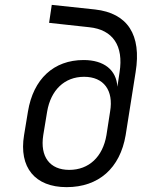

<svg xmlns="http://www.w3.org/2000/svg" viewBox="-20 -760 640 790"><path d="M254 10C386 10 474 -68 497 -204L538 -463C563 -617 505 -706 371 -721L193 -740L182 -666L347 -648C445 -638 489 -571 472 -463L463 -403C459 -472 408 -513 324 -513C201 -513 117 -435 95 -301L79 -204C57 -71 124 10 254 10ZM265 -61C185 -61 144 -115 158 -204L174 -301C189 -389 245 -444 326 -444C407 -444 448 -388 433 -301L418 -204C403 -115 346 -61 265 -61Z"/></svg>

Font: JetBrains Mono Light
Style: Italic
Weight: 336
Italic angle: -9°
Monospace: yes
Designer: Philipp Nurullin, Konstantin Bulenkov
Foundry: JetBrains
Version: Version 2.305